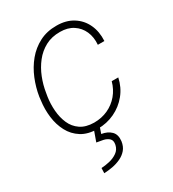

<svg xmlns="http://www.w3.org/2000/svg" viewBox="-183 -638 861 956"><g transform="rotate(-30 247.5 -160.5)"><path d="M214.8 -25.9Q258.3 -25.9 294.4 -42.5Q330.6 -59.1 356.2 -89.6Q381.8 -120.1 393.1 -161.1H430.7Q419.9 -109.9 388.4 -71.3Q356.9 -32.7 312 -11.5Q267.1 9.8 214.8 9.8Q159.2 9.8 122.3 -13.4Q85.4 -36.6 65.2 -75Q44.9 -113.3 39.1 -159.9Q33.2 -206.5 39.6 -253.4L42 -274.4Q49.8 -323.7 69.1 -370.8Q88.4 -418 119.6 -455.8Q150.9 -493.7 194.3 -516.1Q237.8 -538.6 293 -538.1Q347.2 -538.1 386.2 -513.7Q425.3 -489.3 444.8 -447.5Q464.4 -405.8 461.4 -352.5H423.8Q427.2 -395 412.4 -428.7Q397.5 -462.4 366.9 -482.4Q336.4 -502.4 292.5 -502.4Q244.6 -502.9 208 -483.2Q171.4 -463.4 145.5 -430.4Q119.6 -397.5 103.5 -356.7Q87.4 -315.9 81.1 -274.4L77.6 -253.9Q71.8 -214.8 75 -174.8Q78.1 -134.8 92.8 -101.1Q107.4 -67.4 137.5 -46.9Q167.5 -26.4 214.8 -25.9ZM195.3 4.9H228.5L216.3 40.5Q250.5 45.9 270.3 65.7Q290 85.4 285.6 122.1Q281.7 149.9 266.4 168Q251 186 228.5 196.5Q206.1 207 180.9 211.7Q155.8 216.3 131.8 217.3L132.8 188Q154.8 187 180.2 181.2Q205.6 175.3 225.3 161.4Q245.1 147.5 250.5 122.6Q255.4 98.6 242.9 87.2Q230.5 75.7 210.7 71.5Q190.9 67.4 173.8 64.9Z"/></g></svg>

Font: Roboto ExtraLight
Style: Italic
Weight: 250
Designer: Christian Robertson
Foundry: Google
Version: Version 3.009; 2024